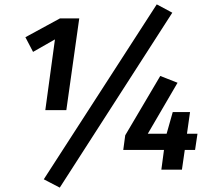

<svg xmlns="http://www.w3.org/2000/svg" viewBox="-20 -775 968 877"><path d="M696 -755 180 44 253 82 767 -717ZM187 -272H283L342 -691H254L96 -605L131 -538L231 -595ZM882 -164H834L848 -263H769L741 -164H655L791 -397L712 -428L552 -157L543 -90H729L717 0H811L824 -90H871Z"/></svg>

Font: Fira Sans Medium
Style: Italic
Weight: 500
Italic angle: -8°
Designer: bBox Type GmbH & Carrois Corporate GbR & Edenspiekermann AG
Foundry: bBox Type GmbH & Carrois Corporate GbR & Edenspiekermann AG
Version: Version 4.301;PS 004.301;hotconv 1.0.88;makeotf.lib2.5.64775